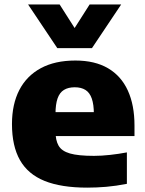

<svg xmlns="http://www.w3.org/2000/svg" viewBox="-20 -828 649 858"><path d="M370 10.5Q253.5 10.5 179.2 -19.5Q105 -49.5 69.2 -112.5Q33.5 -175.5 33.5 -273.5Q33.5 -362 66.2 -425.5Q99 -489 162.2 -523.2Q225.5 -557.5 317 -557.5Q404 -557.5 462.8 -523Q521.5 -488.5 551.2 -423.5Q581 -358.5 581 -267V-220H132.5V-327H429.5L399.5 -317.5Q399.5 -361 390.2 -387.5Q381 -414 362 -426Q343 -438 314 -438Q285 -438 265.8 -426.2Q246.5 -414.5 237.2 -388Q228 -361.5 228 -318.5V-241.5Q228 -201 241.8 -177Q255.5 -153 292.5 -142.2Q329.5 -131.5 400 -131.5Q433.5 -131.5 472 -135.8Q510.5 -140 547 -147V-6.5Q498.5 3 455 6.8Q411.5 10.5 370 10.5ZM236 -613 105.5 -808H246.5L328 -680H299L380.5 -808H521.5L391 -613Z"/></svg>

Font: Encode Sans SemiExpanded ExtraBold
Style: Regular
Weight: 800
Width: 6
Designer: Multiple Designers
Foundry: Impallari Type
Version: Version 3.002